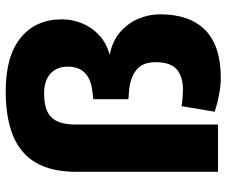

<svg xmlns="http://www.w3.org/2000/svg" viewBox="-82 -722 813 690"><g transform="rotate(-90 325.0 -376.5)"><path d="M391 10Q366 10 340.5 5.5Q315 1 296 -4L269 -12L289 -131L302 -129Q314 -128 326 -127Q338 -126 347 -126Q396 -126 421.5 -148.5Q447 -171 447 -225Q447 -271 419 -293.5Q391 -316 342 -320L314 -322V-448L345 -452Q387 -457 409 -479Q431 -501 431 -541Q431 -579 406 -602Q381 -625 335 -625Q273 -625 248 -598Q223 -571 223 -513V0H53V-508Q53 -598 85.5 -654Q118 -710 182.5 -736.5Q247 -763 343 -763Q469 -763 535 -709Q601 -655 601 -561Q601 -523 586.5 -488Q572 -453 544 -427Q516 -401 475 -390V-389Q524 -379 555.5 -351.5Q587 -324 603 -286.5Q619 -249 619 -208Q619 -101 562 -45.5Q505 10 391 10Z"/></g></svg>

Font: REM Medium
Style: Bold
Weight: 700
Version: Version 1.005;gftools[0.9.28]